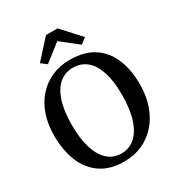

<svg xmlns="http://www.w3.org/2000/svg" viewBox="-225 -1115 1174 1268"><g transform="rotate(-30 362.5 -480.5)"><path d="M356.5 11Q247 12.5 175 -35.8Q103 -84 67.8 -170Q32.5 -256 32.5 -368Q32.5 -456 57.2 -526.8Q82 -597.5 127.8 -647.8Q173.5 -698 235.2 -724.8Q297 -751.5 370.5 -751.5Q479.5 -751.5 550.8 -705.8Q622 -660 657.5 -576.5Q693 -493 693 -380.5Q693 -293 668.2 -221.5Q643.5 -150 598.2 -98.2Q553 -46.5 491.5 -18.2Q430 10 356.5 11ZM361 -44.5Q420 -44.5 463.8 -82.5Q507.5 -120.5 531.8 -195.2Q556 -270 556 -380.5Q556 -482.5 533.5 -553Q511 -623.5 467.8 -659.8Q424.5 -696 363.5 -696Q304.5 -696 260.8 -660Q217 -624 193 -551.5Q169 -479 169 -368.5Q169 -266.5 191.5 -194Q214 -121.5 257 -83Q300 -44.5 361 -44.5ZM233 -798 190.5 -830.5 318.5 -971.5H406.5L534.5 -831L491.5 -798L362.5 -899.5Z"/></g></svg>

Font: Merriweather Light 18pt SemiBold
Style: Regular
Weight: 600
Version: Version 2.100